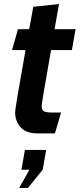

<svg xmlns="http://www.w3.org/2000/svg" viewBox="-20 -643 390 940"><path d="M54 -95Q54 -111 105 -398H39L68 -500H123L143 -610L269 -623L247 -500H350L332 -398H230Q184 -139 184 -124Q184 -103 196 -97.5Q208 -92 244 -92H279L249 10H163Q108 10 81 -19.5Q54 -49 54 -95ZM74 277 124 188H85L102 91H206L189 188L117 277Z"/></svg>

Font: Cabin
Style: Bold Italic
Weight: 700
Italic angle: -7°
Designer: Pablo Impallari
Foundry: Pablo Impallari. http://www.impallari.com Igino Marini. http://www.ikern.com
Version: Version 2.200